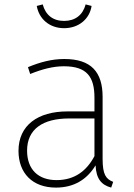

<svg xmlns="http://www.w3.org/2000/svg" viewBox="-20 -841 608 872"><path d="M271 -713C338 -713 387 -755 396 -814L369 -821C356 -773 322 -746 271 -746C220 -746 187 -773 174 -821L147 -814C157 -755 205 -713 271 -713ZM446 -120V-401C446 -514 394 -573 272 -573C215 -573 163 -559 107 -536L117 -505C172 -527 221 -540 270 -540C375 -540 409 -492 409 -397V-335H286C152 -335 64 -272 64 -156C64 -55 127 11 234 11C314 11 374 -24 414 -90C417 -28 441 -1 485 11L494 -15C461 -28 446 -48 446 -120ZM237 -23C154 -23 103 -71 103 -157C103 -255 175 -303 294 -303H409V-132C373 -64 318 -23 237 -23Z"/></svg>

Font: Glow Sans SC Normal ExtraLight
Style: Regular
Weight: 200
Designer: Ryoko NISHIZUKA (kana, bopomofo & ideographs); Paul D. Hunt (Latin, Greek & Cyrillic); Sandoll Communications, Soo-young
Version: Version 0.93